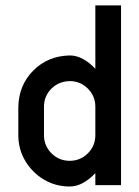

<svg xmlns="http://www.w3.org/2000/svg" viewBox="-20 -676 509 701"><path d="M140.6 -286.1V-182.6Q140.6 -143.6 168 -116.2Q195.3 -88.9 234.4 -88.9Q273.4 -88.9 300.8 -116.2Q328.1 -143.6 328.1 -182.6V-286.1Q328.1 -325.2 300.8 -352.5Q273.4 -379.9 234.4 -379.9Q194.3 -378.9 167.5 -352.1Q140.6 -325.2 140.6 -286.1ZM46.9 -286.1Q48.8 -365.7 101.8 -418.7Q154.8 -471.7 234.4 -473.6Q259.8 -473.6 283.4 -460.4Q307.1 -447.3 328.1 -424.8V-656.2H421.9V0H328.1V-43.9Q307.1 -21.5 283.4 -8.3Q259.8 4.9 234.4 4.9Q182.6 4.9 140.1 -20.5Q97.7 -45.9 72.3 -88.4Q46.9 -130.9 46.9 -182.6Z"/></svg>

Font: Lambda
Style: Regular
Weight: 400
Designer: GGBotNet
Version: 0.22